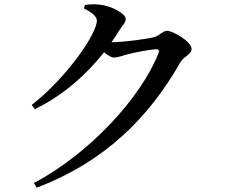

<svg xmlns="http://www.w3.org/2000/svg" viewBox="-20 -803 1040 878"><path d="M490 -610C503 -628 515 -647 526 -665C542 -691 555 -698 555 -717C555 -740 489 -777 434 -782C406 -785 387 -783 368 -780L364 -764C398 -748 423 -728 423 -709C423 -648 284 -447 125 -323L139 -304C263 -363 372 -458 456 -564C473 -550 489 -540 501 -540C518 -540 536 -547 557 -553C588 -562 663 -576 693 -578C704 -578 710 -574 705 -560C624 -356 390 -101 135 34L148 55C456 -61 661 -265 804 -517C820 -545 856 -554 856 -579C856 -613 771 -662 744 -662C724 -662 711 -640 684 -633C658 -625 539 -610 498 -610Z"/></svg>

Font: Source Han Serif CN SemiBold
Style: Regular
Weight: 600
Designer: Ryoko NISHIZUKA 西塚涼子 (kana & ideographs); Frank Grießhammer (Latin, Greek & Cyrillic); Wenlong ZHANG 张文龙 (bopomofo); San
Foundry: Adobe Systems Incorporated
Version: Version 1.000;PS 1;hotconv 16.6.53;makeotf.lib2.5.65590